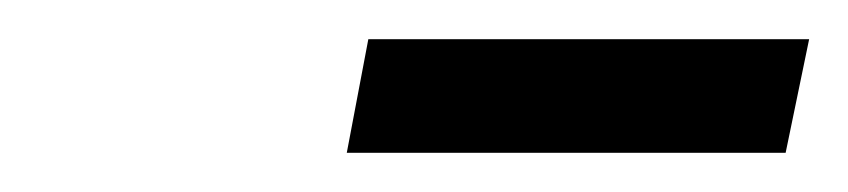

<svg xmlns="http://www.w3.org/2000/svg" viewBox="-20 -641 433 98"><path d="M157 -563 168 -621H393L381 -563Z"/></svg>

Font: Lisu Bosa Light
Style: Italic
Weight: 300
Italic angle: -19°
Designer: David Morse, Annie Olsen, Victor Gaultney, Frank Grießhammer (Latin)
Foundry: SIL International
Version: Version 2.000